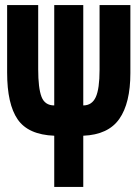

<svg xmlns="http://www.w3.org/2000/svg" viewBox="-20 -734 540 754"><path d="M307 0V-201Q405 -205 448.5 -267Q492 -329 492 -447V-714H371V-460Q371 -385 356 -352.5Q341 -320 307 -320V-714H193V-320Q156 -320 143 -354Q130 -388 130 -462V-714H8V-449Q8 -325 49.5 -265Q91 -205 193 -201V0Z"/></svg>

Font: Noto Sans Mono UI Condensed ExtraBold
Style: Regular
Weight: 800
Width: 3
Designer: Monotype Design team
Foundry: Monotype Imaging Inc.
Version: 1.000